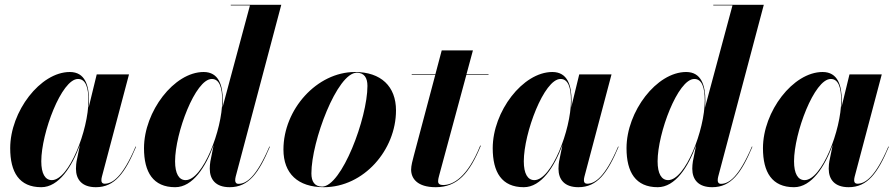

<svg xmlns="http://www.w3.org/2000/svg" viewBox="-20 -770 3734 800"><path d="M351 -350C351 -413 335 -470 271 -470C148 -470 22.5 -305.5 22.5 -152.5C22.5 -52.5 60 10 152 10C225 10 279.5 -75 313 -166L299 -97.5C298 -90.5 296.5 -81 296.5 -67C296.5 -22 321.5 10 379.5 10C458 10 500.5 -48.5 547 -158.5L545 -159.5C491 -32.5 448.5 -4.5 416 -4.5C406.5 -4.5 402.5 -10 402.5 -18.5C402.5 -23 403 -28 404.5 -33.5L517.5 -460H383L349.5 -322.5C350.5 -332.5 351 -341.5 351 -350ZM348.5 -351.5C348.5 -228 267.5 -19.5 196 -19.5C168 -19.5 152 -46.5 152 -98C152 -215.5 236.5 -441 305 -441C337.5 -441 348.5 -404 348.5 -351.5Z M908.5 -350C908.5 -414.5 891.5 -470 828.5 -470C705.5 -470 580 -305.5 580 -152.5C580 -52.5 618 10 710 10C783 10 837 -74 870 -165L856.5 -97.5C855 -88 854 -77 854 -67C854 -22 879 10 937 10C1016 10 1058 -48.5 1104.5 -158.5L1102.5 -159.5C1048 -32.5 1007 -4 973.5 -4C963 -4 960 -11.5 960 -18.5C960 -23 960.5 -28 962 -34L1152 -750H941.5V-747.5H1021.5L907 -322C908 -332 908.5 -341.5 908.5 -350ZM906 -351.5C906 -228 825 -19.5 753.5 -19.5C725.5 -19.5 709.5 -46.5 709.5 -98C709.5 -215 794 -441 862.5 -441C895 -441 906 -403.5 906 -351.5Z M1329.5 10C1495.5 10 1630 -145 1630 -310C1630 -410 1567.5 -470 1459 -470C1300.5 -470 1161 -314.5 1161 -147C1161 -47 1221 10 1329.5 10ZM1322 7.5C1291 7.5 1277.5 -13.5 1277.5 -47.5C1277.5 -181.5 1385 -467 1466.5 -467C1497.5 -467 1511 -446 1511 -412C1511 -278 1403.5 7.5 1322 7.5Z M1983.5 -163 1981 -163.5C1927.5 -31 1868 1 1826 1C1813 1 1805.5 -4 1805.5 -14C1805.5 -23 1808 -32.5 1810 -39.5L1923 -457.5H2015.5V-460H1923.5L1950.5 -560H1820.5L1794 -460H1695.5V-457.5H1793.5L1704.5 -122.5C1699 -102.5 1693 -79 1693 -63.5C1693 -26.5 1718.5 10 1795.5 10C1885.5 10 1936 -47.5 1983.5 -163Z M2361.5 -350C2361.5 -413 2345.5 -470 2281.5 -470C2158.5 -470 2033 -305.5 2033 -152.5C2033 -52.5 2070.5 10 2162.5 10C2235.5 10 2290 -75 2323.5 -166L2309.5 -97.5C2308.5 -90.5 2307 -81 2307 -67C2307 -22 2332 10 2390 10C2468.5 10 2511 -48.5 2557.5 -158.5L2555.5 -159.5C2501.5 -32.5 2459 -4.5 2426.5 -4.5C2417 -4.5 2413 -10 2413 -18.5C2413 -23 2413.5 -28 2415 -33.5L2528 -460H2393.5L2360 -322.5C2361 -332.5 2361.5 -341.5 2361.5 -350ZM2359 -351.5C2359 -228 2278 -19.5 2206.5 -19.5C2178.5 -19.5 2162.5 -46.5 2162.5 -98C2162.5 -215.5 2247 -441 2315.5 -441C2348 -441 2359 -404 2359 -351.5Z M2919 -350C2919 -414.5 2902 -470 2839 -470C2716 -470 2590.5 -305.5 2590.5 -152.5C2590.5 -52.5 2628.5 10 2720.5 10C2793.5 10 2847.5 -74 2880.5 -165L2867 -97.5C2865.5 -88 2864.5 -77 2864.5 -67C2864.5 -22 2889.5 10 2947.5 10C3026.5 10 3068.5 -48.5 3115 -158.5L3113 -159.5C3058.5 -32.5 3017.5 -4 2984 -4C2973.5 -4 2970.5 -11.5 2970.5 -18.5C2970.5 -23 2971 -28 2972.5 -34L3162.5 -750H2952V-747.5H3032L2917.5 -322C2918.5 -332 2919 -341.5 2919 -350ZM2916.5 -351.5C2916.5 -228 2835.5 -19.5 2764 -19.5C2736 -19.5 2720 -46.5 2720 -98C2720 -215 2804.5 -441 2873 -441C2905.5 -441 2916.5 -403.5 2916.5 -351.5Z M3487.5 -350C3487.5 -413 3471.5 -470 3407.5 -470C3284.5 -470 3159 -305.5 3159 -152.5C3159 -52.5 3196.5 10 3288.5 10C3361.5 10 3416 -75 3449.5 -166L3435.5 -97.5C3434.5 -90.5 3433 -81 3433 -67C3433 -22 3458 10 3516 10C3594.5 10 3637 -48.5 3683.5 -158.5L3681.5 -159.5C3627.5 -32.5 3585 -4.5 3552.5 -4.5C3543 -4.5 3539 -10 3539 -18.5C3539 -23 3539.5 -28 3541 -33.5L3654 -460H3519.5L3486 -322.5C3487 -332.5 3487.5 -341.5 3487.5 -350ZM3485 -351.5C3485 -228 3404 -19.5 3332.5 -19.5C3304.5 -19.5 3288.5 -46.5 3288.5 -98C3288.5 -215.5 3373 -441 3441.5 -441C3474 -441 3485 -404 3485 -351.5Z"/></svg>

Font: Bodoni* 72pt
Style: Bold Italic
Weight: 700
Italic angle: -13°
Version: Version 2.3